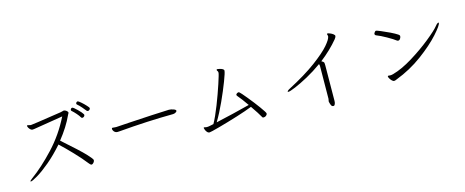

<svg xmlns="http://www.w3.org/2000/svg" viewBox="-40 -1371 5021 2075"><g transform="rotate(-15 2470.0 -333.0)"><path d="M548 -349Q732 -187 789 -126Q846 -65 846 -52Q846 -39 834.5 -25Q823 -11 810 -11Q806 -11 805 -12Q798 -14 782 -34Q733 -97 656.5 -177.5Q580 -258 520 -313Q435 -216 352 -146.5Q269 -77 207.5 -40.5Q146 -4 129 -4Q127 -4 126 -5.5Q125 -7 125 -7Q125 -14 152 -34Q276 -124 411.5 -268.5Q547 -413 638 -596Q347 -550 312 -543Q297 -541 292 -541Q281 -541 269.5 -551Q258 -561 251 -574Q244 -587 244 -595Q244 -600 250 -601H251Q254 -601 265.5 -598Q277 -595 283 -594H291Q299 -594 370.5 -604.5Q442 -615 633 -644Q645 -646 652 -648.5Q659 -651 665 -652L669 -653Q683 -653 698.5 -641.5Q714 -630 714 -618Q714 -612 709 -607L702 -593Q648 -474 548 -349ZM766 -659Q778 -659 819 -618.5Q860 -578 871 -558Q873 -555 873 -551Q873 -539 863.5 -532Q854 -525 845 -525Q837 -525 832 -533Q821 -553 797 -580.5Q773 -608 750 -628Q746 -632 746 -638Q746 -646 752 -652.5Q758 -659 766 -659ZM841 -710Q848 -710 875 -687Q902 -664 925.5 -638Q949 -612 949 -607Q949 -596 940.5 -588.5Q932 -581 923 -581Q914 -581 909 -587Q896 -604 871 -633Q846 -662 825 -679Q820 -683 820 -690Q820 -697 826.5 -703.5Q833 -710 841 -710Z M1846 -336Q1846 -327 1831.5 -318.5Q1817 -310 1801 -310Q1521 -308 1192 -280Q1185 -279 1172 -279Q1155 -279 1143.5 -288Q1132 -297 1127 -308.5Q1122 -320 1122 -326Q1122 -331 1124.5 -334Q1127 -337 1132 -337Q1139 -337 1148.5 -335.5Q1158 -334 1170 -334H1174Q1281 -340 1330 -344Q1604 -361 1767 -367H1770Q1792 -367 1819 -357.5Q1846 -348 1846 -336Z M2133 -17Q2117 -17 2105.5 -30.5Q2094 -44 2088.5 -59.5Q2083 -75 2083 -78Q2083 -83 2087 -85Q2087 -85 2089 -85Q2093 -85 2109 -81Q2113 -80 2121 -80Q2138 -80 2164.5 -86.5Q2191 -93 2195 -93Q2234 -163 2279 -278Q2324 -393 2358 -496.5Q2392 -600 2392 -615Q2392 -625 2389 -631Q2388 -632 2384 -638Q2380 -644 2380 -649Q2380 -656 2389 -656Q2397 -656 2415 -651.5Q2433 -647 2446.5 -639.5Q2460 -632 2460 -621Q2460 -600 2424.5 -507Q2389 -414 2338 -302Q2287 -190 2234 -102Q2429 -145 2617 -194Q2562 -274 2526 -315Q2516 -325 2516 -334Q2516 -341 2529 -350Q2530 -350 2535 -352.5Q2540 -355 2544 -355Q2550 -355 2556 -350Q2568 -341 2625.5 -271Q2683 -201 2731.5 -134Q2780 -67 2780 -56Q2780 -43 2767.5 -32.5Q2755 -22 2740 -22Q2729 -22 2726 -26Q2697 -79 2635 -168Q2571 -142 2459 -107Q2347 -72 2246.5 -44.5Q2146 -17 2133 -17Z M3467 -35 3470 -398Q3470 -412 3465 -424Q3380 -363 3296 -317.5Q3212 -272 3149.5 -246Q3087 -220 3070 -220Q3063 -220 3061 -222Q3061 -222 3061 -223Q3061 -227 3068 -234Q3075 -241 3087 -247Q3282 -349 3404 -439.5Q3526 -530 3580.5 -593.5Q3635 -657 3638 -688V-691Q3638 -697 3635 -704.5Q3632 -712 3632 -714Q3632 -716 3633 -717Q3635 -720 3641 -720Q3648 -720 3667 -712.5Q3686 -705 3700.5 -693.5Q3715 -682 3715 -672Q3715 -661 3698 -639Q3615 -539 3497 -447Q3521 -434 3524 -426Q3527 -418 3527 -391L3524 4Q3524 22 3518 37Q3512 52 3504 53Q3501 54 3498 54Q3481 54 3473 33.5Q3465 13 3462 -4V-7Q3462 -14 3464.5 -22Q3467 -30 3467 -35Z M4154 -613Q4160 -613 4205 -594.5Q4250 -576 4299.5 -552Q4349 -528 4377 -509Q4391 -500 4391 -489Q4391 -476 4381.5 -461.5Q4372 -447 4358 -447Q4351 -447 4344 -452Q4315 -475 4249 -512Q4183 -549 4145 -563Q4128 -569 4128 -582Q4128 -590 4132 -595Q4142 -613 4154 -613ZM4151 -107Q4154 -109 4157 -109Q4160 -109 4165 -108Q4170 -107 4179 -107Q4194 -107 4211 -112Q4313 -140 4435.5 -215.5Q4558 -291 4659 -372.5Q4760 -454 4791 -494Q4814 -523 4828 -523Q4831 -523 4831 -519Q4831 -493 4749 -401.5Q4667 -310 4531 -209.5Q4395 -109 4233 -47Q4215 -38 4203 -38Q4193 -38 4180.5 -49.5Q4168 -61 4158.5 -77Q4149 -93 4149 -102Q4149 -106 4151 -107Z"/></g></svg>

Font: JyunsaiKaai Light
Style: Regular
Weight: 300
Designer: Fontworks Inc.
Version: Version 0.030;April 7, 2024;FontCreator 14.0.0.2901 64-bit